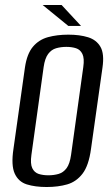

<svg xmlns="http://www.w3.org/2000/svg" viewBox="-20 -738 449 770"><path d="M167 12Q121 12 87.5 1.5Q54 -9 39 -42Q24 -75 34 -141L80 -467Q88 -522 112 -550.5Q136 -579 172.5 -589Q209 -599 254 -599Q300 -599 333.5 -588.5Q367 -578 383 -550Q399 -522 391 -467L345 -141Q336 -74 311 -41.5Q286 -9 249.5 1.5Q213 12 167 12ZM174 -35Q196 -35 215 -40.5Q234 -46 247 -63.5Q260 -81 265 -117L314 -469Q319 -504 310.5 -521.5Q302 -539 285 -544.5Q268 -550 246 -550Q224 -550 205 -544.5Q186 -539 173 -521.5Q160 -504 155 -469L106 -117Q101 -81 109.5 -63.5Q118 -46 135 -40.5Q152 -35 174 -35ZM254 -634 151 -718H227L305 -634Z"/></svg>

Font: Alumni Sans Medium
Style: Italic
Weight: 500
Italic angle: -8°
Designer: Robert E. Leuschke
Foundry: Robert E. Leuschke
Version: Version 1.016